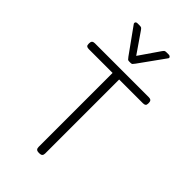

<svg xmlns="http://www.w3.org/2000/svg" viewBox="-278 -1026 1115 1115"><g transform="rotate(45 280.0 -468.5)"><path d="M251 -763 139 -919Q137 -921 137 -926Q137 -931 141 -934Q145 -937 151 -937H170Q181 -937 185 -933.5Q189 -930 196 -920L280 -798L364 -920Q371 -930 375 -933.5Q379 -937 390 -937H409Q417 -937 421.5 -931Q426 -925 421 -919L309 -763Q301 -752 297.5 -749Q294 -746 286 -746H274Q266 -746 262.5 -749Q259 -752 251 -763ZM253 -23V-631H58Q46 -631 40.5 -635.5Q35 -640 35 -651V-658Q35 -680 58 -680H502Q525 -680 525 -658V-651Q525 -640 519.5 -635.5Q514 -631 502 -631H307V-23Q307 0 284 0H276Q253 0 253 -23Z"/></g></svg>

Font: Mitr ExtraLight
Style: Regular
Weight: 250
Designer: Thanarat Vachiruckul
Foundry: Cadson Demak Co.,Ltd.
Version: Version 1.000